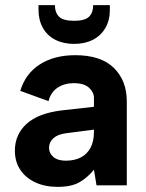

<svg xmlns="http://www.w3.org/2000/svg" viewBox="-20 -722 569 748"><path d="M408 -684Q408 -643 390.5 -613Q373 -583 342 -567Q311 -551 269 -551Q227 -551 195.5 -567Q164 -583 147 -613.5Q130 -644 130 -684V-702H194Q194 -673 210 -657Q226 -641 269 -641Q311 -641 327 -657Q343 -673 343 -702H408ZM356 0 346 -61Q321 -30 289.5 -12Q258 6 205 6Q155 6 117.5 -11.5Q80 -29 59 -60.5Q38 -92 38 -135Q38 -198 83.5 -239.5Q129 -281 221 -292L346 -306V-341Q346 -362 327 -380Q308 -398 267 -398Q231 -398 204.5 -380.5Q178 -363 169 -328L59 -368Q79 -435 135 -471Q191 -507 273 -507Q373 -507 423.5 -457.5Q474 -408 474 -327V0ZM346 -217 238 -203Q205 -199 188 -183.5Q171 -168 171 -146Q171 -125 188 -110.5Q205 -96 236 -96Q271 -96 295.5 -109Q320 -122 333 -147Q346 -172 346 -209Z"/></svg>

Font: Albert Sans
Style: Bold
Weight: 700
Designer: Andreas Rasmussen
Foundry: a.Foundry
Version: Version 1.025